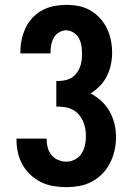

<svg xmlns="http://www.w3.org/2000/svg" viewBox="-20 -763 540 791"><path d="M253 8Q226 8 199.5 3.5Q173 -1 149.5 -12.5Q126 -24 106 -42.5Q86 -61 73 -84Q60 -107 54 -133.5Q48 -160 48 -186V-192H172V-189Q172 -172 176.5 -155Q181 -138 192 -124.5Q203 -111 219.5 -104Q236 -97 253 -97Q272 -97 289 -106Q306 -115 316 -130.5Q326 -146 330 -164.5Q334 -183 334 -202Q334 -218 331 -234.5Q328 -251 321 -266Q314 -281 302.5 -293.5Q291 -306 276 -313Q261 -320 244.5 -322Q228 -324 212 -324V-429Q226 -429 241 -431Q256 -433 269 -439.5Q282 -446 292 -457.5Q302 -469 308 -483Q314 -497 316 -511.5Q318 -526 318 -541Q318 -558 315.5 -574Q313 -590 305.5 -604.5Q298 -619 283.5 -628.5Q269 -638 253 -638Q237 -638 223 -629.5Q209 -621 201.5 -607.5Q194 -594 191 -578Q188 -562 188 -547V-543H64V-551Q64 -576 69.5 -601Q75 -626 86 -649Q97 -672 114.5 -690.5Q132 -709 154.5 -721Q177 -733 202.5 -738Q228 -743 253 -743Q279 -743 304.5 -738Q330 -733 352.5 -720Q375 -707 392.5 -687.5Q410 -668 421 -645Q432 -622 437 -596.5Q442 -571 442 -545Q442 -520 436.5 -495.5Q431 -471 420 -449Q409 -427 391.5 -409Q374 -391 353 -378Q377 -366 397.5 -347Q418 -328 431.5 -304Q445 -280 451.5 -253Q458 -226 458 -198Q458 -171 452 -144Q446 -117 434 -92.5Q422 -68 402.5 -48Q383 -28 359 -15Q335 -2 307.5 3Q280 8 253 8Z"/></svg>

Font: Iosevka Term Curly Extrabold
Style: Regular
Weight: 800
Designer: Belleve Invis
Foundry: Belleve Invis
Version: Version 32.3.0